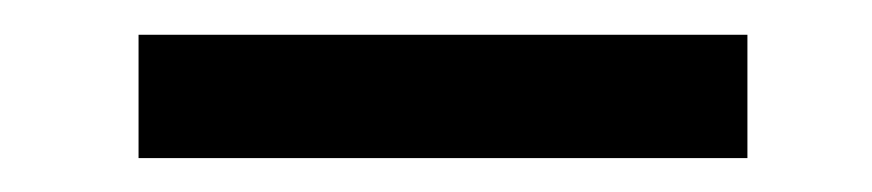

<svg xmlns="http://www.w3.org/2000/svg" viewBox="-20 -731 504 111"><path d="M412.1 -639.6H60.1V-710.9H412.1Z"/></svg>

Font: GeogebraSans
Style: Regular
Weight: 400
Designer: Google
Version: Version 1.100140; 2013